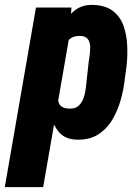

<svg xmlns="http://www.w3.org/2000/svg" viewBox="-63 -559 563 782"><path d="M220.7 -418 112.8 203.1H-43.5L83.5 -528.3H228ZM452.6 -290 445.8 -241.2Q441.4 -198.2 429 -153.3Q416.5 -108.4 394 -70.8Q371.6 -33.2 335.7 -10.7Q299.8 11.7 247.6 9.8Q202.6 7.8 178.5 -19.5Q154.3 -46.9 144 -87.4Q133.8 -127.9 131.8 -170.2Q129.9 -212.4 130.9 -243.2L135.7 -278.3Q141.6 -313.5 153.1 -358.4Q164.6 -403.3 185.1 -444.6Q205.6 -485.8 237.3 -513.2Q269 -540.5 315.4 -539.1Q366.7 -537.6 396.7 -514.4Q426.8 -491.2 439.9 -454.3Q453.1 -417.5 455.1 -374Q457 -330.6 452.6 -290ZM291 -240.7 296.4 -290Q297.4 -304.2 300.8 -324Q304.2 -343.8 304.4 -364Q304.7 -384.3 296.1 -397.9Q287.6 -411.6 265.6 -412.6Q239.7 -413.6 224.6 -402.6Q209.5 -391.6 201.4 -373.3Q193.4 -355 190.2 -333.7Q187 -312.5 185.5 -292.5L178.2 -231Q174.8 -209.5 171.9 -183.3Q168.9 -157.2 177.5 -137.7Q186 -118.2 217.8 -116.7Q242.7 -115.2 256.6 -127.7Q270.5 -140.1 277.3 -159.7Q284.2 -179.2 286.6 -200.9Q289.1 -222.7 291 -240.7Z"/></svg>

Font: Roboto Condensed Black
Style: Italic
Weight: 900
Italic angle: -12°
Designer: Christian Robertson
Foundry: Google
Version: Version 3.008; 2023